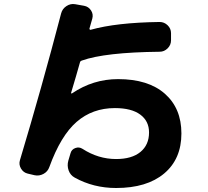

<svg xmlns="http://www.w3.org/2000/svg" viewBox="-20 -846 1040 961"><path d="M119 23Q97 18 85 -2.5Q73 -23 80 -45Q189 -408 286 -779Q292 -802 312.5 -815.5Q333 -829 356 -825L401 -817Q423 -813 435.5 -794Q448 -775 442 -753Q439 -745 435 -728.5Q431 -712 428 -704Q427 -701 429 -698.5Q431 -696 434 -697Q562 -733 779 -736Q802 -736 819 -719.5Q836 -703 836 -680V-644Q836 -621 819 -604Q802 -587 779 -587Q505 -584 390 -543Q381 -540 380 -533Q362 -468 336 -382Q335 -380 337 -378.5Q339 -377 341 -379Q446 -450 571 -450Q722 -450 805 -377Q888 -304 888 -178Q888 -50 801.5 22.5Q715 95 561 95Q448 95 354 43Q332 31 323.5 7Q315 -17 322 -42L333 -79Q338 -98 357 -105Q376 -112 393 -101Q472 -50 561 -50Q640 -50 683 -85.5Q726 -121 726 -183Q726 -240 682 -272.5Q638 -305 555 -305Q443 -305 363.5 -236Q284 -167 227 -10Q219 13 197.5 24.5Q176 36 153 31Z"/></svg>

Font: Rounded Mplus 1c ExtraBold
Style: Regular
Weight: 800
Version: Version 1.059.20150529